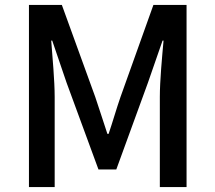

<svg xmlns="http://www.w3.org/2000/svg" viewBox="-20 -756 870 776"><path d="M97 0H201V-364C201 -430 192 -525 187 -592H191L249 -422L378 -71H450L578 -422L637 -592H641C635 -525 626 -430 626 -364V0H734V-736H600L467 -364C450 -315 436 -265 419 -215H414C397 -265 382 -315 365 -364L230 -736H97Z"/></svg>

Font: Noto Sans T Chinese Medium
Style: Regular
Weight: 500
Designer: Ryoko NISHIZUKA (kana & ideographs); Paul D. Hunt (Latin, Greek & Cyrillic); Wenlong ZHANG (bopomofo); Sandoll Communica
Foundry: Adobe Systems Incorporated
Version: Version 1.000;PS 1;hotconv 1.0.78;makeotf.lib2.5.61930